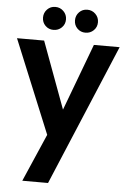

<svg xmlns="http://www.w3.org/2000/svg" viewBox="-65 -799 734 1107"><g transform="rotate(5 302.5 -245.5)"><path d="M450 -554H599L256 262H107L227 -14L5 -554H162L305 -167ZM210 -620Q182 -620 163 -639Q144 -658 144 -686Q144 -714 163 -733.5Q182 -753 210 -753Q238 -753 257.5 -733.5Q277 -714 277 -686Q277 -658 257.5 -639Q238 -620 210 -620ZM395 -620Q367 -620 348 -639Q329 -658 329 -686Q329 -714 348 -733.5Q367 -753 395 -753Q423 -753 442.5 -733.5Q462 -714 462 -686Q462 -658 442.5 -639Q423 -620 395 -620Z"/></g></svg>

Font: Poppins SemiBold
Style: Regular
Weight: 600
Designer: Ninad Kale (Devanagari), Jonny Pinhorn (Latin)
Foundry: Indian Type Foundry
Version: Version 3.002 2017